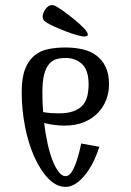

<svg xmlns="http://www.w3.org/2000/svg" viewBox="-20 -717 512 752"><path d="M65 0ZM407 -386Q407 -356 396.5 -327.5Q386 -299 364.5 -276Q343 -253 310 -239Q277 -225 232 -225Q214 -225 194 -227.5Q174 -230 153 -235Q158 -192 166.5 -154Q175 -116 186 -88Q197 -60 210 -43.5Q223 -27 237 -27Q255 -27 270.5 -61.5Q286 -96 298 -155L369 -142Q346 -70 309.5 -27.5Q273 15 237 15Q201 15 169.5 -17.5Q138 -50 114.5 -102.5Q91 -155 78 -221.5Q65 -288 65 -356Q65 -413 78.5 -447Q92 -481 115.5 -500Q139 -519 170.5 -525Q202 -531 237 -531Q272 -531 303 -524Q334 -517 357 -500Q380 -483 393.5 -455.5Q407 -428 407 -386ZM146 -356Q146 -315 149 -278Q166 -275 181 -274Q196 -273 210 -273Q245 -273 268 -281.5Q291 -290 304 -305Q317 -320 322 -341Q327 -362 327 -386Q327 -443 301 -466.5Q275 -490 237 -490Q218 -490 201.5 -485.5Q185 -481 172.5 -466.5Q160 -452 153 -425.5Q146 -399 146 -356ZM311 -574Q300 -574 279.5 -580Q259 -586 237 -594.5Q215 -603 195 -612Q175 -621 165 -627Q147 -637 147 -651Q147 -665 158 -681Q169 -697 183 -697Q192 -697 202 -691Q214 -684 234.5 -669Q255 -654 275 -637.5Q295 -621 309.5 -605.5Q324 -590 324 -582Q324 -577 319 -575.5Q314 -574 311 -574Z"/></svg>

Font: Combo
Style: Regular
Weight: 400
Designer: Eduardo Rodriguez Tunni
Foundry: Eduardo Rodriguez Tunni
Version: Version 1.001